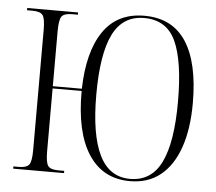

<svg xmlns="http://www.w3.org/2000/svg" viewBox="-52 -782 955 850"><g transform="rotate(5 425.5 -357.5)"><path d="M555 10Q435 10 371 -88Q307 -186 308 -369H179V-90Q179 -40 190 -25Q201 -10 236 -10H262V0H36V-10H60Q95 -10 106 -25Q117 -40 117 -90V-624Q117 -674 106 -689Q95 -704 60 -704H36V-714H262V-704H236Q201 -704 190 -689Q179 -674 179 -623V-379H308Q312 -544 374 -634.5Q436 -725 556 -725Q680 -725 741.5 -631.5Q803 -538 803 -358Q803 -244 774.5 -161.5Q746 -79 691 -34.5Q636 10 555 10ZM555 0Q650 0 693.5 -89.5Q737 -179 737 -359Q737 -539 696.5 -627Q656 -715 556 -715Q461 -715 417.5 -627Q374 -539 374 -358Q374 -181 418.5 -90.5Q463 0 555 0Z"/></g></svg>

Font: Noto Serif Display Condensed Light
Style: Regular
Weight: 300
Width: 3
Designer: Monotype Design Team
Foundry: Monotype Imaging Inc.
Version: Version 2.009